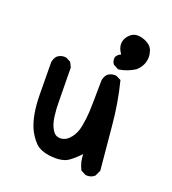

<svg xmlns="http://www.w3.org/2000/svg" viewBox="-120 -730 740 824"><g transform="rotate(20 250.0 -318.0)"><path d="M243.7 -24.4Q231.4 -22 219.5 -22Q207.5 -22 197.8 -22.9Q146 -27.8 122.6 -53Q99.1 -78.1 85.9 -107.9Q61.5 -164.1 60.5 -253.4L59.1 -401.9Q61 -419.4 72.3 -432.6Q80.6 -439.5 88.9 -441.9Q97.2 -444.3 102.8 -444.3Q108.4 -444.3 112.8 -443.8L134.8 -432.6L146 -410.6Q147.9 -294.9 147.9 -258.5Q147.9 -222.2 151.9 -191.4Q156.2 -154.8 170.4 -131.8Q179.2 -117.2 189.9 -112.8Q198.2 -109.4 205.8 -109.4Q213.4 -109.4 220.2 -111.3Q237.3 -115.2 253.9 -136.2Q271.5 -157.7 278.1 -193.8Q284.7 -230 286.1 -260.5Q287.6 -291 288.6 -401.4V-401.9Q290.5 -419.4 301.8 -432.6Q315.4 -444.3 335 -444.3Q337.9 -444.3 342.3 -443.8L364.7 -432.6Q389.2 -335.9 397.9 -236.1Q406.7 -136.2 416.5 -37.1L403.8 -10.3L402.8 -9.8Q389.6 2 370.1 2Q367.2 2 362.8 1.5L340.8 -9.8L339.8 -11.2Q323.2 -42.5 323.2 -79.6Q301.3 -55.7 278.3 -39.1Q264.2 -28.3 243.7 -24.4ZM330.1 -536.6Q314 -559.1 314 -579.1Q314 -606 337.4 -626Q350.6 -637.7 369.6 -637.7Q385.7 -637.7 405.3 -629.4Q432.1 -617.7 439.9 -596.2Q445.3 -581.1 445.3 -566.4Q445.3 -528.8 414.6 -500.5Q381.8 -478.5 339.8 -472.2L315.9 -484.9Q310.5 -491.7 309.1 -497.8Q307.6 -503.9 307.6 -507.8Q307.6 -514.6 308.6 -517.1Q311 -522.5 316.2 -527.8Q321.3 -533.2 330.1 -536.6Z"/></g></svg>

Font: Bakudai
Style: Medium
Weight: 500
Version: Version 1.48